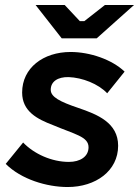

<svg xmlns="http://www.w3.org/2000/svg" viewBox="-20 -740 559 772"><path d="M252 12C365 12 455 -53 455 -154C455 -247 371 -280 295 -306C221 -331 184 -350 184 -379C184 -412 212 -431 256 -430C311 -428 375 -403 411 -365L481 -452C430 -501 341 -531 264 -531C154 -531 69 -467 69 -368C69 -292 130 -261 193 -237C280 -200 336 -191 336 -148C336 -110 302 -89 257 -89C188 -89 117 -121 73 -167L3 -81C65 -19 168 12 252 12ZM228 -586H369L519 -720H402L319 -655H301L240 -720H123Z"/></svg>

Font: Fixel Display 20240404 SemiBold
Style: Italic
Weight: 600
Italic angle: -10°
Designer: AlfaBravo + MacPaw
Foundry: Kyrylo Tkachov, Marchela Mozhyna, Serhii Makarenko, Maria Weinstein, Zakhar Kryvoshyya
Version: Version 1.211;Glyphs 3.2 (3225)